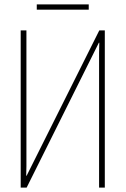

<svg xmlns="http://www.w3.org/2000/svg" viewBox="-20 -852 570 872"><path d="M74 0V-714H100V-138Q100 -113 100 -97Q100 -81 99 -54H101L431 -714H456V0H430V-563Q430 -594 430 -613Q430 -632 431 -658H429L101 0ZM147 -808V-832H383V-808Z"/></svg>

Font: Noto Sans Mono Condensed Thin
Style: Regular
Weight: 100
Width: 3
Designer: Monotype Design Team
Foundry: Monotype Imaging Inc.
Version: Version 2.014; ttfautohint (v1.8.4.7-5d5b)